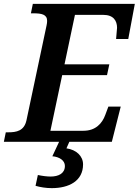

<svg xmlns="http://www.w3.org/2000/svg" viewBox="-42 -734 718 994"><path d="M-22 0H264L229 75C266 78 294 97 294 125C294 164 261 180 220 180C202 180 177 177 154 172L142 228C166 235 196 240 226 240C315 240 388 203 388 117C388 74 353 41 302 34L317 0H537L583 -182H519L503 -139C487 -95 453 -57 390 -57H219L280 -345H512L524 -401H292L346 -657H493C545 -657 564 -627 564 -590C564 -585 560 -541 559 -532H622L656 -714H128L118 -665H131C172 -665 202 -660 202 -626C202 -620 201 -610 199 -602L95 -111C83 -56 43 -49 1 -49H-12Z"/></svg>

Font: Noto Serif SemiBold
Style: Italic
Weight: 600
Italic angle: -12°
Designer: Monotype Design Team
Foundry: Monotype Imaging Inc.
Version: Version 2.014